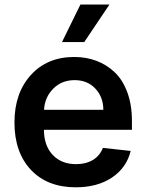

<svg xmlns="http://www.w3.org/2000/svg" viewBox="-20 -799 632 830"><path d="M248 -617.2 327.6 -779.3H453.1L344.2 -617.2ZM307.6 10.7Q184.6 10.7 113.5 -64.9Q42.5 -140.6 42.5 -269.5Q42.5 -396.5 113.3 -474.6Q184.1 -552.7 300.8 -552.7Q352.5 -552.7 396.7 -536.1Q440.9 -519.5 475.6 -486.8Q510.3 -454.1 530.3 -400.1Q550.3 -346.2 550.3 -276.9V-237.8H169.9Q170.4 -168.5 208.3 -128.9Q246.1 -89.4 309.1 -89.4Q351.1 -89.4 381.3 -107.4Q411.6 -125.5 424.8 -159.7L544.9 -146.5Q527.3 -74.2 464.4 -31.7Q401.4 10.7 307.6 10.7ZM170.4 -324.2H426.8Q426.3 -380.4 391.8 -416.5Q357.4 -452.6 302.7 -452.6Q246.6 -452.6 210 -415.5Q173.3 -378.4 170.4 -324.2Z"/></svg>

Font: Interop SemBd
Style: Regular
Weight: 600
Designer: Rasmus Andersson, Google, Jang Haemin
Foundry: jhaemin
Version: Version 1.007